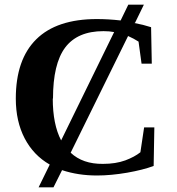

<svg xmlns="http://www.w3.org/2000/svg" viewBox="-20 -744 762 826"><path d="M561 -646 558 -645Q596 -638 630 -627L633 -470H589L576 -565Q556 -578 531 -589L284 -87Q336 -38 423 -39Q478 -39 519 -54Q559 -69 584 -89L600 -196H644L641 -30Q595 -13 527 -1Q457 11 397 11Q316 11 247 -12L210 62H146L194 -36Q124 -76 86 -149Q48 -222 48 -320Q48 -488 136 -575Q224 -662 397 -662Q446 -662 499 -656L532 -724H599ZM208 -320H207Q207 -209 243 -140L471 -606Q451 -610 425 -610Q313 -610 260 -539Q208 -469 208 -320Z"/></svg>

Font: Libra Serif Modern
Style: Bold
Weight: 700
Designer: Stefan Peev, Context Ltd
Foundry: Ascender Corporation
Version: Version 1.000